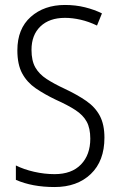

<svg xmlns="http://www.w3.org/2000/svg" viewBox="-20 -744 485 774"><path d="M401 -189Q401 -95 346 -42.5Q291 10 200 10Q110 10 44 -19V-77Q76 -61 117.5 -51.5Q159 -42 200 -42Q269 -42 306.5 -81Q344 -120 344 -185Q344 -227 329.5 -253.5Q315 -280 284.5 -300Q254 -320 205 -342Q159 -364 124 -388Q89 -412 69.5 -448Q50 -484 50 -541Q50 -628 104 -676Q158 -724 242 -724Q285 -724 323 -714.5Q361 -705 391 -690L371 -641Q338 -657 305 -664.5Q272 -672 242 -672Q179 -672 143 -637.5Q107 -603 107 -543Q107 -499 122.5 -472Q138 -445 168 -425.5Q198 -406 241 -386Q292 -362 328 -337Q364 -312 382.5 -277Q401 -242 401 -189Z"/></svg>

Font: Noto Sans Ethiopic Condensed Light
Style: Regular
Weight: 300
Width: 3
Designer: Monotype Design Team
Foundry: Monotype Imaging Inc.
Version: Version 2.102; ttfautohint (v1.8.4.7-5d5b)